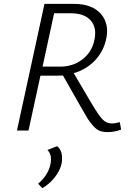

<svg xmlns="http://www.w3.org/2000/svg" viewBox="-20 -678 678 997"><path d="M602 -44 609 -5Q574 8 539 8Q515 8 498 1.5Q481 -5 463 -25.5Q445 -46 436 -60.5Q427 -75 405 -114Q400 -122 398 -126L307 -286Q302 -286 292 -285.5Q282 -285 277 -285H190L128 0H68L211 -658H362Q460 -658 505.5 -604Q551 -550 529 -465Q513 -404 469 -360Q425 -316 363 -298L453 -145Q491 -81 511.5 -59Q532 -37 561 -37Q580 -37 602 -44ZM201 -332H292Q358 -332 406.5 -368.5Q455 -405 469 -465Q485 -531 452.5 -570Q420 -609 349 -609H261ZM277 81Q310 108 300 171Q292 207 265 242Q238 277 200 299L178 276Q230 232 242 175Q252 124 226 101Z"/></svg>

Font: EauTest Semilight
Style: Italic
Weight: 300
Italic angle: -12°
Designer: Christian Thalmann (Catharsis Fonts)
Version: Version 0.001;PS 000.001;hotconv 1.0.88;makeotf.lib2.5.64775